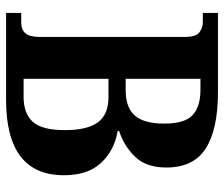

<svg xmlns="http://www.w3.org/2000/svg" viewBox="-74 -680 754 647"><g transform="rotate(90 303.5 -357.0)"><path d="M24 0V-51H57Q80 -51 92.5 -65Q105 -79 105 -114V-602Q105 -640 89.5 -651.5Q74 -663 55 -663H24V-714H291Q416 -714 480.5 -673Q545 -632 545 -540Q545 -472 508.5 -434.5Q472 -397 422 -381V-376Q487 -365 529 -320.5Q571 -276 571 -195Q571 0 317 0ZM285 -403Q343 -403 370 -434Q397 -465 397 -533Q397 -602 368.5 -628.5Q340 -655 283 -655H246V-403ZM307 -59Q363 -59 391 -90Q419 -121 419 -198Q419 -273 393 -309Q367 -345 308 -345H246V-59Z"/></g></svg>

Font: Noto Serif Hebrew Condensed
Style: Bold
Weight: 700
Width: 3
Designer: Monotype Design Team
Foundry: Monotype Imaging Inc.
Version: Version 2.004; ttfautohint (v1.8.4.7-5d5b)